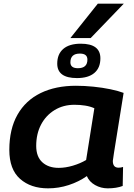

<svg xmlns="http://www.w3.org/2000/svg" viewBox="-20 -1020 735 1050"><path d="M569 10Q532 10 500 -8Q468 -26 455 -57Q411 -26 356 -8Q301 10 243 10Q148 10 89.5 -42Q31 -94 31 -200Q31 -314 75.5 -392.5Q120 -471 202 -511Q284 -551 395 -551Q442 -551 491 -546Q540 -541 583.5 -532Q627 -523 656 -512Q635 -381 622 -300.5Q609 -220 603 -182Q597 -144 597 -140Q597 -103 628 -103Q642 -103 653 -107L651 -3Q617 10 569 10ZM451 -145 496 -428Q474 -438 446 -442.5Q418 -447 387 -447Q326 -447 278.5 -418Q231 -389 204.5 -338.5Q178 -288 178 -222Q178 -163 211.5 -132.5Q245 -102 301 -102Q338 -102 378.5 -114Q419 -126 451 -145ZM401 -593Q293 -593 293 -672Q293 -724 326 -752.5Q359 -781 422 -781Q529 -781 529 -701Q529 -649 496 -621Q463 -593 401 -593ZM406 -647Q458 -647 458 -694Q458 -727 417 -727Q365 -727 365 -679Q365 -647 406 -647ZM365 -812 515 -1000H657L476 -812Z"/></svg>

Font: Georama Extended SemiBold
Style: Italic
Weight: 600
Width: 7
Italic angle: -9°
Designer: Jean-Baptiste Levee
Foundry: Production Type
Version: Version 1.000